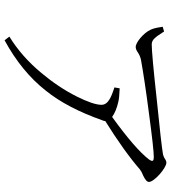

<svg xmlns="http://www.w3.org/2000/svg" viewBox="26 -751 747 839"><g transform="rotate(90 399.5 -331.5)"><path d="M156 22C248 -28 321 -88 376 -158C427 -221 470 -304 506 -406C508 -410 509 -414 509 -418C597 -473 667 -523 720 -569C725 -573 733 -578 746 -583C765 -592 775 -600 775 -609C775 -632 714 -685 691 -685C686 -685 680 -683 673 -678C665 -673 658 -671 653 -670C624 -665 544 -656 415 -643C279 -628 199 -621 174 -621C164 -621 155 -625 147 -634C142 -639 134 -649 125 -664C122 -669 119 -672 118 -675L97 -669C97 -668 97 -666 98 -663C101 -640 106 -623 111 -614C124 -586 165 -551 185 -551C192 -551 200 -554 207 -559C217 -566 228 -571 241 -574C297 -584 375 -596 476 -609C580 -623 643 -630 665 -630C685 -630 688 -625 676 -608C646 -569 584 -515 491 -448C474 -460 452 -469 425 -475C413 -478 393 -480 366 -481L362 -458C387 -450 404 -443 415 -436C430 -427 438 -415 438 -402C438 -378 426 -342 402 -294C375 -240 340 -188 299 -139C250 -80 197 -34 140 1Z"/></g></svg>

Font: AllPunType Light
Style: Regular
Weight: 300
Version: 1.0